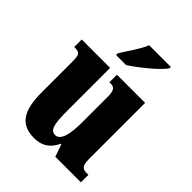

<svg xmlns="http://www.w3.org/2000/svg" viewBox="-218 -885 1013 1013"><g transform="rotate(45 288.5 -378.0)"><path d="M210 -619V-606H285C344 -644 438 -721 459 -756V-766H297C280 -721 235 -660 210 -619ZM214 10C273 10 311 -17 335 -69H339L363 0H554V-56H544C515 -56 497 -60 497 -118V-536H287V-480H290C319 -480 335 -475 335 -418V-230C335 -138 320 -80 281 -80C243 -80 236 -123 236 -222V-536H24V-480H27C70 -480 72 -466 72 -409V-188C72 -54 112 10 214 10Z"/></g></svg>

Font: Noto Serif Myanmar ExtraCondensed Black
Style: Regular
Weight: 900
Width: 2
Designer: Ben Mitchell and the Monotype Design Team
Foundry: Monotype Imaging Inc.
Version: Version 2.106